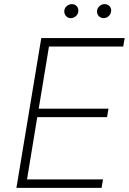

<svg xmlns="http://www.w3.org/2000/svg" viewBox="-20 -912 628 932"><path d="M180.4 -727.3H585.2L578.1 -686.1H217.7L168 -384.6H506.7L499.6 -343.4H160.9L111.2 -41.2H480.1L473 0H59.7ZM451.3 -861.9Q452.4 -868.3 455.8 -873.8Q459.2 -879.3 464.1 -883.3Q469.1 -887.4 475 -889.7Q480.8 -892 487.2 -892Q495 -892 501.6 -889.2Q508.2 -886.4 512.6 -881.2Q517 -876.1 518.8 -869.1Q520.6 -862.2 518.8 -854Q516.7 -842 506.6 -832.9Q496.4 -823.9 482.6 -823.9Q475.1 -823.9 468.8 -827.1Q462.4 -830.3 458.1 -835.4Q453.8 -840.6 451.9 -847.5Q449.9 -854.4 451.3 -861.9ZM292.3 -861.9Q293.3 -868.3 296.7 -873.8Q300.1 -879.3 305 -883.3Q310 -887.4 315.9 -889.7Q321.7 -892 328.1 -892Q336.3 -892 342.7 -889Q349.1 -886 353.3 -881Q357.6 -876.1 359.4 -869.1Q361.2 -862.2 359.7 -854Q359 -848.4 355.8 -842.9Q352.6 -837.4 347.7 -833.1Q342.7 -828.8 336.5 -826.3Q330.3 -823.9 323.5 -823.9Q316.1 -823.9 309.8 -826.9Q303.6 -829.9 299.4 -835.2Q295.1 -840.6 293.1 -847.5Q291.2 -854.4 292.3 -861.9Z"/></svg>

Font: Inter P Extra Light
Style: Italic
Weight: 200
Italic angle: 9.39999°
Designer: Rasmus Andersson
Foundry: rsms
Version: Version 3.018;git-588b23468